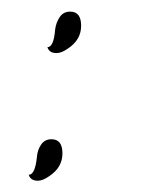

<svg xmlns="http://www.w3.org/2000/svg" viewBox="-20 -302 274 337"><path d="M70.4 -57.6Q89.6 -57.6 89.6 -32.8Q89.6 -8 66.4 7.2Q55.2 15.2 46.4 15.2Q33.6 15.2 30.4 4.8Q41.6 4.8 44.8 -26.4Q45.6 -38.4 52 -48Q58.4 -57.6 70.4 -57.6ZM103.2 -281.6Q122.4 -281.6 122.4 -256.8Q122.4 -232 99.2 -216.8Q88 -208.8 79.2 -208.8Q66.4 -208.8 63.2 -219.2Q74.4 -219.2 76.8 -250.4Q78.4 -262.4 84.8 -272Q91.2 -281.6 103.2 -281.6Z"/></svg>

Font: Rouge Script
Style: Regular
Weight: 400
Designer: Sabrina Mariela Lopez
Foundry: Typesenses
Version: Version 1.003